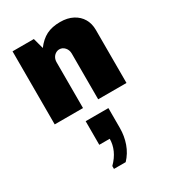

<svg xmlns="http://www.w3.org/2000/svg" viewBox="-221 -636 1040 1163"><g transform="rotate(-30 299.5 -54.0)"><path d="M50 0V-511H199L219 -437Q252 -481 291.5 -501Q331 -521 388 -521Q439 -521 476 -501.5Q513 -482 532.5 -448.5Q552 -415 552 -371V0H354V-320Q354 -345 338.5 -362.5Q323 -380 301 -380Q287 -380 274.5 -372Q262 -364 255 -350.5Q248 -337 248 -320V0ZM226 413V393Q261 358 278 320Q295 282 295 242H222V77H381V216Q381 272 363 323Q345 374 308 413Z"/></g></svg>

Font: Chivo Medium Black
Style: Regular
Weight: 900
Version: Version 2.002